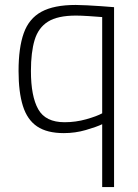

<svg xmlns="http://www.w3.org/2000/svg" viewBox="-20 -529 558 776"><path d="M393 227V-27Q370 -16 327 -3.5Q284 9 238 9Q170 9 130 -18Q90 -45 72.5 -101Q55 -157 55 -242Q55 -336 76 -395Q97 -454 147.5 -481.5Q198 -509 286 -509Q304 -509 332 -507.5Q360 -506 389.5 -504Q419 -502 441 -500V227ZM241 -35Q286 -35 328.5 -47Q371 -59 393 -71V-460Q370 -462 338 -464Q306 -466 287 -466Q213 -466 174 -441.5Q135 -417 120 -367.5Q105 -318 105 -242Q105 -140 134.5 -87.5Q164 -35 241 -35Z"/></svg>

Font: Cairo Play Light
Style: Regular
Weight: 300
Version: Version 3.119